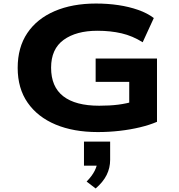

<svg xmlns="http://www.w3.org/2000/svg" viewBox="-20 -736 1010 1086"><path d="M533 11Q396 11 294.5 -31.5Q193 -74 136.5 -155Q80 -236 80 -352Q80 -468 134.5 -549Q189 -630 289 -673Q389 -716 523 -716Q590 -716 650 -707Q710 -698 761.5 -680Q813 -662 850 -634L787 -497Q730 -533 667.5 -547.5Q605 -562 531 -562Q411 -562 340 -510.5Q269 -459 269 -353Q269 -245 338 -191.5Q407 -138 541 -138Q601 -138 648.5 -144Q696 -150 742 -164L711 -125V-273H521V-405H868V-47Q826 -29 772 -16Q718 -3 657 4Q596 11 533 11ZM521 330 470 291Q501 259 515.5 230Q530 201 531 176L560 201H455V65H603V168Q603 214 583 254Q563 294 521 330Z"/></svg>

Font: Nunito Sans 7pt Expanded ExtraBold
Style: Regular
Weight: 800
Width: 7
Designer: Vernon Adams
Foundry: Vernon Adams
Version: Version 3.101;gftools[0.9.27]